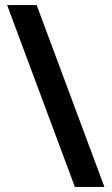

<svg xmlns="http://www.w3.org/2000/svg" viewBox="-20 -734 438 754"><path d="M124 -714 390 0H274L8 -714Z"/></svg>

Font: Noto Sans Ethiopic SemiBold
Style: Regular
Weight: 600
Designer: Monotype Design Team
Foundry: Monotype Imaging Inc.
Version: Version 2.102; ttfautohint (v1.8.4.7-5d5b)